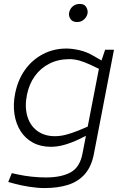

<svg xmlns="http://www.w3.org/2000/svg" viewBox="-20 -748 638 977"><path d="M206 209Q172 209 130 202.5Q88 196 55 187L22 178L40 133L72 140Q104 147 141.5 151Q179 155 213 155Q292 155 339.5 129Q387 103 400 32L487 -417L492 -427L515 -495H560L458 34Q446 98 413 136.5Q380 175 328 192Q276 209 206 209ZM239 -1Q187 -1 148 -22Q109 -43 85 -80.5Q61 -118 53.5 -167.5Q46 -217 57 -272Q71 -342 107.5 -393Q144 -444 198.5 -472.5Q253 -501 318 -501Q347 -501 384.5 -492.5Q422 -484 457 -463L506 -435L487 -396L441 -418Q411 -432 385 -439.5Q359 -447 333 -447Q276 -447 231 -424Q186 -401 157 -360.5Q128 -320 117 -265Q105 -205 119 -157Q133 -109 169.5 -82Q206 -55 259 -55Q286 -55 314 -62Q342 -69 377 -83L427 -104L434 -65L381 -39Q343 -21 307.5 -11Q272 -1 239 -1ZM372 -636Q350 -636 340 -649.5Q330 -663 331 -679Q332 -691 339 -702.5Q346 -714 358 -721Q370 -728 386 -728Q408 -728 417.5 -714Q427 -700 426 -683Q425 -672 418 -661Q411 -650 399.5 -643Q388 -636 372 -636Z"/></svg>

Font: REM ExtraLight
Style: Italic
Weight: 250
Italic angle: -11°
Designer: Octavio Pardo
Foundry: Ashler Design
Version: Version 1.005;gftools[0.9.28]